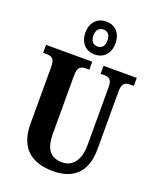

<svg xmlns="http://www.w3.org/2000/svg" viewBox="-176 -1082 980 1195"><g transform="rotate(20 314.0 -484.5)"><path d="M318 -761C373 -761 417 -799 417 -870C417 -941 373 -979 318 -979C262 -979 218 -941 218 -870C218 -799 262 -761 318 -761ZM318 -814C293 -814 271 -829 271 -870C271 -911 293 -926 318 -926C343 -926 364 -911 364 -870C364 -829 343 -814 318 -814ZM322 10C474 10 537 -79 537 -213V-596C537 -654 561 -661 593 -661H615V-714H395V-661H416C448 -661 470 -654 470 -600V-215C470 -112 422 -61 359 -61C286 -61 243 -98 243 -210V-596C243 -654 268 -661 298 -661H320V-714H14V-661H36C67 -661 91 -654 91 -600V-218C91 -54 186 10 322 10Z"/></g></svg>

Font: Noto Serif Tamil ExtraCondensed ExtraBold
Style: Regular
Weight: 800
Width: 2
Designer: Indian Type Foundry, Tom Grace, and the Monotype Design Team
Foundry: Monotype Imaging Inc.
Version: Version 2.004